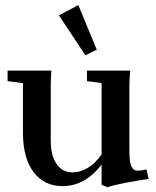

<svg xmlns="http://www.w3.org/2000/svg" viewBox="-20 -741 632 776"><path d="M325.2 -517.6 218.3 -678.7 296.4 -720.7 371.1 -540ZM232.9 11.2Q158.7 11.2 115.7 -45.4Q72.8 -102.1 72.8 -204.1V-404.8L10.7 -413.1V-455.6H187.5Q185.1 -421.4 185.1 -390.6V-172.9Q185.1 -112.3 208.5 -78.4Q231.9 -44.4 272.9 -44.4Q305.7 -44.4 336.4 -63.5Q367.2 -82.5 390.6 -117.2V-405.3L331.5 -413.1V-455.6H506.3Q502.9 -423.8 502.9 -390.6V-129.9Q502.9 -85 511.2 -68.1Q519.5 -51.3 534.2 -51.3Q554.7 -51.3 571.8 -56.6L581.1 -17.6Q542 -12.7 490 -2.7Q438 7.3 415 15.6L390.6 6.3V-75.7Q323.7 11.2 232.9 11.2Z"/></svg>

Font: Elstob 6pt SemiBold
Style: Regular
Weight: 600
Designer: Peter S. Baker
Version: Version 1.015